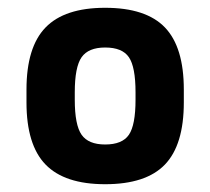

<svg xmlns="http://www.w3.org/2000/svg" viewBox="-20 -758 540 493"><path d="M250 -285Q146 -285 97 -335.5Q48 -386 48 -495V-528Q48 -637 97 -687.5Q146 -738 250 -738Q355 -738 403.5 -687.5Q452 -637 452 -528V-495Q452 -386 403.5 -335.5Q355 -285 250 -285ZM250 -387Q294 -387 311 -412Q328 -437 328 -502V-521Q328 -586 311 -611Q294 -636 250 -636Q207 -636 189.5 -611Q172 -586 172 -521V-502Q172 -437 189.5 -412Q207 -387 250 -387Z"/></svg>

Font: M PLUS 1 Code SemiBold
Style: Regular
Weight: 600
Designer: Coji Morishita
Foundry: UNDERFOREST DESIGN
Version: Version 1.005